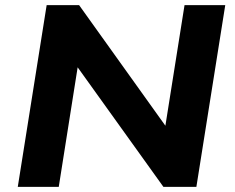

<svg xmlns="http://www.w3.org/2000/svg" viewBox="-20 -725 910 745"><path d="M49 0 161 -705H287L634 -220H619L696 -705H854L742 0H614L269 -481H284L208 0Z"/></svg>

Font: Nunito Sans 10pt SemiExpanded ExtraBold
Style: Italic
Weight: 800
Width: 6
Italic angle: -9°
Designer: Vernon Adams
Foundry: Vernon Adams
Version: Version 3.101;gftools[0.9.27]